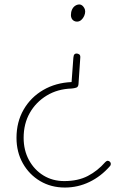

<svg xmlns="http://www.w3.org/2000/svg" viewBox="-20 -565 594 861"><path d="M271 276Q209 276 160 247Q111 218 82.5 167.5Q54 117 54 53Q54 -18 86 -73.5Q118 -129 174 -161.5Q230 -194 301 -197L309 -306Q310 -317 313.5 -321Q317 -325 323 -325Q330 -325 335.5 -321Q341 -317 340 -306L332 -188Q331 -175 322 -172Q313 -169 301 -168Q238 -166 189.5 -136.5Q141 -107 113.5 -58.5Q86 -10 86 53Q86 109 110 153Q134 197 175 222Q216 247 268 247Q330 247 374 224Q418 201 452 162Q458 156 463 156Q468 156 472.5 160Q477 164 477 170Q477 172 476 175Q475 178 473 180Q433 226 381 251Q329 276 271 276ZM325 -468Q318 -468 311.5 -471.5Q305 -475 301.5 -482Q298 -489 298 -497Q298 -511 303 -522Q308 -533 317 -539Q326 -545 336 -545Q343 -545 348.5 -540.5Q354 -536 358 -529Q362 -522 362 -513Q362 -504 357.5 -493.5Q353 -483 344.5 -475.5Q336 -468 325 -468Z"/></svg>

Font: Playpen Sans Thin
Style: Regular
Weight: 250
Designer: Laura Meseguer, Veronika Burian, José Scaglione
Foundry: TypeTogether
Version: Version 1.001